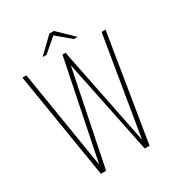

<svg xmlns="http://www.w3.org/2000/svg" viewBox="-170 -818 854 926"><g transform="rotate(-30 256.5 -355.0)"><path d="M121 0 25 -591H47L136 -42L248 -591H265L375 -43L466 -591H488L392 0H365L257 -526L150 0ZM159 -628 244 -710H269L354 -628H333L256 -693L181 -628Z"/></g></svg>

Font: Alumni Sans SC Thin
Style: Regular
Weight: 100
Designer: Robert E. Leuschke
Foundry: Robert E. Leuschke
Version: Version 1.018